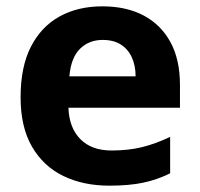

<svg xmlns="http://www.w3.org/2000/svg" viewBox="-20 -576 631 606"><path d="M303 -556Q379 -556 433.5 -527Q488 -498 518 -443Q548 -388 548 -308V-236H196Q198 -173 233.5 -137Q269 -101 332 -101Q385 -101 428 -111.5Q471 -122 517 -144V-29Q477 -9 432.5 0.5Q388 10 325 10Q243 10 180 -20.5Q117 -51 81 -113Q45 -175 45 -269Q45 -365 77.5 -428.5Q110 -492 168 -524Q226 -556 303 -556ZM304 -450Q261 -450 232.5 -422Q204 -394 199 -335H408Q408 -368 396.5 -394Q385 -420 362 -435Q339 -450 304 -450Z"/></svg>

Font: Noto Sans Gurmukhi
Style: Regular
Weight: 400
Designer: Jelle Bosma - Monotype Design Team
Foundry: Monotype Imaging Inc.
Version: Version 2.003